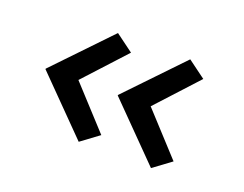

<svg xmlns="http://www.w3.org/2000/svg" viewBox="-75 -610 889 699"><g transform="rotate(20 369.0 -260.5)"><path d="M558 -50 354 -257V-259L557 -471L626 -420L469 -249L470 -272L627 -101ZM278 -50 74 -257V-259L277 -471L346 -420L189 -249L190 -272L347 -101Z"/></g></svg>

Font: Lexend Mega
Style: Regular
Weight: 400
Designer: Bonnie Shaver-Troup, Thomas Jockin
Foundry: Lexend
Version: Version 1.007